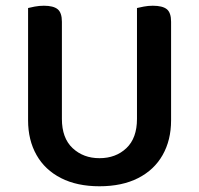

<svg xmlns="http://www.w3.org/2000/svg" viewBox="-20 -635 695 670"><path d="M327 15Q249 15 193 -13.5Q137 -42 107.5 -94Q78 -146 78 -215V-288H196V-220Q196 -153 233.5 -118Q271 -83 327 -83Q384 -83 421 -118Q458 -153 458 -220V-288H577V-215Q577 -146 547.5 -94Q518 -42 462 -13.5Q406 15 327 15ZM196 -253H78V-607Q85 -609 101 -612Q117 -615 133 -615Q166 -615 181 -603Q196 -591 196 -559ZM577 -252H458V-607Q466 -609 481.5 -612Q497 -615 513 -615Q547 -615 562 -603Q577 -591 577 -559Z"/></svg>

Font: BalooTamma2SemiBold
Style: Regular
Weight: 600
Designer: Divya Kowshik, Shuchita Grover and Ek Type
Foundry: Ek Type
Version: Version 1.700